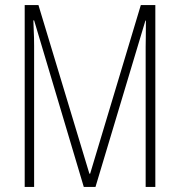

<svg xmlns="http://www.w3.org/2000/svg" viewBox="-20 -734 705 754"><path d="M309 0H355L551 -653H553C553 -591 552 -564 552 -551V0H590V-714H533L334 -52H331L131 -714H77V0H114V-554C114 -567 114 -592 111 -654H114Z"/></svg>

Font: Noto Sans Thai Looped ExtraCondensed ExtraLight
Style: Regular
Weight: 200
Width: 2
Designer: Sasikarn Vongin, Ben Mitchell
Foundry: The Fontpad Ltd
Version: Version 1.001